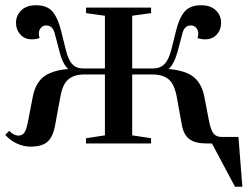

<svg xmlns="http://www.w3.org/2000/svg" viewBox="-25 -547 944 732"><path d="M899 165H871L783 0H763Q719 0 697 -16.5Q675 -33 668 -72L649 -177Q640 -226 618 -244.5Q596 -263 557 -263H479V-31L551 -20V0H303V-20L375 -31V-263H292Q255 -262 234 -243Q213 -224 205 -177L185 -69Q177 -25 156 -6.5Q135 12 91 12Q66 12 40 0.5Q14 -11 -5 -33L10 -48Q28 -30 45 -30Q60 -30 68 -41.5Q76 -53 82 -85L99 -173Q108 -226 138.5 -252Q169 -278 235 -284Q213 -304 202 -350L183 -422Q175 -450 151 -450Q139 -450 131 -441Q123 -432 123 -419Q123 -411 126 -402Q112 -397 97 -397Q69 -397 52.5 -415.5Q36 -434 36 -460Q36 -488 56 -507.5Q76 -527 112 -527Q155 -527 175.5 -502.5Q196 -478 208 -429L226 -357Q235 -319 250.5 -302.5Q266 -286 291 -286H375V-487L303 -497V-518H551V-497L479 -487V-286H562Q587 -287 602.5 -303Q618 -319 628 -357L646 -429Q658 -478 678.5 -502.5Q699 -527 742 -527Q778 -527 798 -507.5Q818 -488 818 -460Q818 -434 801.5 -415.5Q785 -397 757 -397Q742 -397 728 -402Q731 -411 731 -419Q731 -432 723 -441Q715 -450 703 -450Q679 -450 671 -422L652 -350Q639 -303 618 -284Q684 -278 715 -252Q746 -226 755 -173L772 -85Q779 -50 789.5 -37.5Q800 -25 819 -25H884Z"/></svg>

Font: Prata
Style: Regular
Weight: 400
Designer: Ivan Petrov
Foundry: Cyreal
Version: Version 2.000